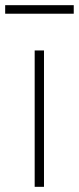

<svg xmlns="http://www.w3.org/2000/svg" viewBox="-29 -722 305 742"><path d="M105 0H141V-527H105ZM-9 -669H256V-702H-9Z"/></svg>

Font: Source Han Sans JP VF
Style: Regular
Weight: 250
Designer: Ryoko NISHIZUKA 西塚涼子 (kana, bopomofo & ideographs); Paul D. Hunt (Latin, Greek & Cyrillic); Sandoll Communications 산돌커뮤니
Foundry: Adobe
Version: Version 2.004;hotconv 1.0.118;makeotfexe 2.5.65603